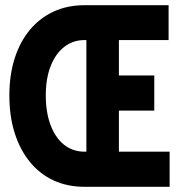

<svg xmlns="http://www.w3.org/2000/svg" viewBox="-20 -718 690 738"><path d="M437 -293V-135H632V0H305Q239 0 186 -24.5Q133 -49 95 -95.5Q57 -142 36.5 -206.5Q16 -271 16 -351Q16 -430 36.5 -494Q57 -558 95 -603.5Q133 -649 186 -673.5Q239 -698 305 -698H628V-564H437V-428H573V-293ZM305 -135H312V-564H305Q260 -564 226.5 -537.5Q193 -511 174.5 -463.5Q156 -416 156 -351Q156 -286 174.5 -237Q193 -188 226.5 -161.5Q260 -135 305 -135Z"/></svg>

Font: Azeret Mono
Style: Bold
Weight: 700
Designer: Martin Vácha
Foundry: Displaay
Version: Version 1.002